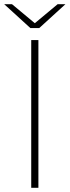

<svg xmlns="http://www.w3.org/2000/svg" viewBox="-20 -890 330 910"><path d="M128 0V-700H162V0ZM124 -757 0 -870H37L145 -780L253 -870H290L166 -757Z"/></svg>

Font: Montserrat Thin ExtraLight
Style: Regular
Weight: 250
Version: Version 9.000